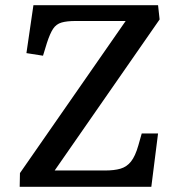

<svg xmlns="http://www.w3.org/2000/svg" viewBox="-20 -721 668 741"><path d="M596 -646 191 -63H385Q421 -63 445 -70Q469 -77 485.5 -97.5Q502 -118 514 -160L527 -206H590L564 0H56L57 -53L465 -640H272Q238 -640 217.5 -634Q197 -628 185 -610Q173 -592 161 -555L146 -506L82 -516L109 -701H590Z"/></svg>

Font: Literata Medium
Style: Italic
Weight: 500
Italic angle: -2°
Designer: Latin by Veronika Burian and Jose Scaglione. Greek by Irene Vlachou. Cyrillic by Vera Evstafieva
Foundry: TypeTogether
Version: Version 3.103;gftools[0.9.29]